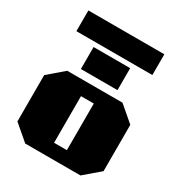

<svg xmlns="http://www.w3.org/2000/svg" viewBox="-209 -1054 1115 1195"><g transform="rotate(30 348.5 -457.0)"><path d="M76 -765V-914H622V-765ZM218 -575V-733H481V-575ZM150 0 39 -95V-428L150 -523H547L658 -428V-95L547 0ZM303 -94H395V-429H303Z"/></g></svg>

Font: Tomorrow ExtraBold
Style: Regular
Weight: 800
Designer: Tony de Marco, Monica Rizzolli
Foundry: Just in Type
Version: Version 2.002